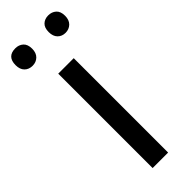

<svg xmlns="http://www.w3.org/2000/svg" viewBox="-267 -751 771 771"><g transform="rotate(-45 118.5 -365.0)"><path d="M-22 -681Q-22 -730 25 -730Q45 -730 58.5 -718Q72 -706 72 -681Q72 -657 58.5 -644Q45 -631 25 -631Q4 -631 -9 -644Q-22 -657 -22 -681ZM166 -681Q166 -706 179 -718Q192 -730 212 -730Q232 -730 245.5 -718Q259 -706 259 -681Q259 -657 245.5 -644Q232 -631 212 -631Q192 -631 179 -644Q166 -657 166 -681ZM163 0H75V-536H163Z"/></g></svg>

Font: Advent Sans Logo
Style: Regular
Weight: 400
Designer: Types & Symbols
Foundry: Types & Symbols
Version: Version 1.002